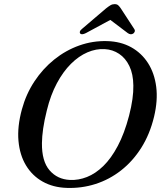

<svg xmlns="http://www.w3.org/2000/svg" viewBox="-20 -916 808 949"><path d="M510.5 -712.8Q577.2 -710.8 628.4 -682.5Q679.5 -654.1 711.5 -604.3Q743.5 -554.4 752.1 -487.2Q760.7 -419.9 741.6 -339.6Q720.7 -252.6 678.4 -185.7Q636.1 -118.8 578.2 -73.6Q520.3 -28.3 451.8 -6.5Q383.2 15.4 309.3 12.7Q242.4 10.5 191 -18.3Q139.6 -47.1 108.6 -98.3Q77.6 -149.6 71.3 -219.9Q65 -290.3 88.3 -375.7Q108.8 -451 150.1 -513.6Q191.4 -576.2 248.1 -621.8Q304.9 -667.4 371.9 -691.2Q438.9 -715 510.5 -712.8ZM325.9 -26.6Q367.7 -24.6 409.7 -41.1Q451.8 -57.6 490.7 -95.4Q529.6 -133.2 562.2 -194.8Q594.9 -256.3 617.9 -344Q629.4 -388.4 634.5 -425.4Q639.7 -462.4 639.1 -492.9Q638.5 -550.3 619.4 -589.6Q600.4 -628.9 568.7 -649.9Q537 -671 497.8 -673.2Q455.3 -675.8 412.4 -657.4Q369.4 -639 330.7 -600.5Q291.9 -562 261 -504.2Q230 -446.4 211.5 -370.3Q199 -320.6 193.3 -280.5Q187.6 -240.4 187.3 -208.7Q186.3 -118.9 225 -74.2Q263.6 -29.4 325.9 -26.6ZM548.4 -830.1H508.8L611.4 -752.5Q625.9 -742.2 638.4 -750Q643.3 -753.3 645.8 -759.6Q648.2 -765.9 643.3 -773L577.3 -874.2Q570.6 -884.2 564.3 -889.9Q558 -895.6 546.5 -895.6Q535.3 -895.6 525.8 -889.9Q516.3 -884.2 503.7 -874.2L385.1 -773Q376.3 -765.9 374.8 -759.6Q373.3 -753.3 376.5 -750Q380.8 -746 387.8 -746.8Q394.8 -747.6 404.7 -752.5Z"/></svg>

Font: Fraunces Wonky
Style: Italic
Weight: 900
Italic angle: -16°
Version: Version 1.000;[b76b70a41]